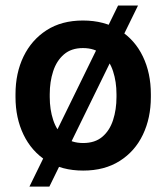

<svg xmlns="http://www.w3.org/2000/svg" viewBox="-20 -613 605 701"><path d="M160.2 68.4H87.4L411.1 -592.8H483.9ZM36.6 -269Q36.6 -346.2 65.9 -406.7Q95.2 -467.3 150.1 -502.7Q205.1 -538.1 282.7 -538.1Q361.3 -538.1 417 -502.7Q472.7 -467.3 501.7 -406.7Q530.8 -346.2 530.8 -269V-258.8Q530.8 -182.1 501.7 -121.3Q472.7 -60.5 417.2 -25.4Q361.8 9.8 283.7 9.8Q205.6 9.8 150.4 -25.4Q95.2 -60.5 65.9 -121.3Q36.6 -182.1 36.6 -258.8ZM161.6 -258.8Q161.6 -212.9 174.3 -174.6Q187 -136.2 213.9 -113.5Q240.7 -90.8 283.7 -90.8Q326.7 -90.8 353.5 -113.5Q380.4 -136.2 392.8 -174.6Q405.3 -212.9 405.3 -258.8V-269Q405.3 -314.5 392.8 -352.8Q380.4 -391.1 353.3 -414.3Q326.2 -437.5 282.7 -437.5Q240.2 -437.5 213.4 -414.3Q186.5 -391.1 174.1 -352.8Q161.6 -314.5 161.6 -269Z"/></svg>

Font: Heebo SemiBold
Style: Regular
Weight: 600
Designer: Oded Ezer
Foundry: Ezer Type House
Version: Version 3.100